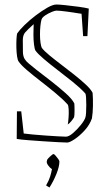

<svg xmlns="http://www.w3.org/2000/svg" viewBox="-20 -621 474 850"><path d="M54 -6 55 -128H74L85 -30Q99 -28 125.5 -25.5Q152 -23 181.5 -21Q211 -19 236 -17.5Q261 -16 272 -16Q285 -16 303.5 -32Q322 -48 338 -68Q354 -88 358 -101Q360 -106 361 -121.5Q362 -137 362 -156Q362 -175 361 -190Q360 -205 357 -208Q335 -232 302 -258.5Q269 -285 235 -311Q201 -337 174.5 -359.5Q148 -382 137 -397Q133 -404 130.5 -424Q128 -444 128 -469Q128 -494 129 -514Q101 -489 91 -477Q81 -465 81 -443Q81 -408 81.5 -390Q82 -372 89 -360Q95 -350 107 -340Q119 -330 140 -313Q170 -290 206 -262Q242 -234 271 -208Q300 -182 309 -163Q310 -153 310 -131Q310 -109 308 -102Q304 -95 296 -85Q288 -75 280 -70Q282 -80 283.5 -100Q285 -120 284 -137.5Q283 -155 279 -159Q257 -183 225 -209.5Q193 -236 160 -261.5Q127 -287 100.5 -309.5Q74 -332 63 -348Q58 -354 55.5 -371.5Q53 -389 52.5 -410Q52 -431 53 -448.5Q54 -466 56 -473Q67 -489 89 -510.5Q111 -532 138 -552.5Q165 -573 189.5 -587Q214 -601 230 -601Q242 -601 270.5 -598Q299 -595 328.5 -591Q358 -587 373 -583L367 -461H348L341 -560Q310 -565 277 -569.5Q244 -574 230 -574Q223 -574 208.5 -568Q194 -562 180.5 -553Q167 -544 164 -535Q161 -526 159 -507.5Q157 -489 157 -468.5Q157 -448 159.5 -431Q162 -414 166 -408Q176 -395 199 -376Q222 -357 251 -335Q280 -313 309 -290Q338 -267 360 -246.5Q382 -226 390 -210Q392 -185 391.5 -153Q391 -121 387 -97Q377 -68 354.5 -43.5Q332 -19 310 -4.5Q288 10 278 10Q268 10 238.5 8.5Q209 7 172.5 4.5Q136 2 103.5 -0.5Q71 -3 54 -6ZM199 209 184 200Q197 177 202 160.5Q207 144 210 128Q201 122 193.5 111.5Q186 101 187 94L189 86Q190 83 201.5 72Q213 61 217 61Q220 61 226 68Q232 75 237.5 82.5Q243 90 243 94Q243 116 230 148.5Q217 181 199 209Z"/></svg>

Font: Grenze Gotisch Thin
Style: Regular
Weight: 100
Designer: Renata Polastri
Foundry: Omnibus-Type
Version: Version 1.001